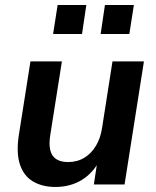

<svg xmlns="http://www.w3.org/2000/svg" viewBox="-20 -733 619 763"><path d="M200 10Q148 10 111 -12Q74 -34 59 -80Q44 -126 55 -197L101 -489H226L180 -198Q174 -162 179.5 -137.5Q185 -113 203 -101Q221 -89 250 -89Q287 -89 315 -106Q343 -123 361.5 -154Q380 -185 386 -227L427 -489H552L475 0H353L368 -99H377Q352 -47 306 -18.5Q260 10 200 10ZM380 -598 397 -713H512L494 -598ZM191 -598 209 -713H323L306 -598Z"/></svg>

Font: Nunito Sans 12pt ExtraLight
Style: Italic
Weight: 200
Italic angle: -9°
Designer: Vernon Adams
Foundry: Vernon Adams
Version: Version 3.101;gftools[0.9.27]